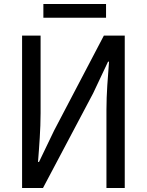

<svg xmlns="http://www.w3.org/2000/svg" viewBox="-20 -945 740 965"><path d="M198 -925V-856H513V-925ZM91 -766V0H196L448 -476L523 -635H528C522 -557 515 -474 515 -394V0H607V-766H502L252 -289L176 -131H171C177 -207 184 -295 184 -376V-766Z"/></svg>

Font: Kawkab Mono Light
Style: Bold
Weight: 400
Monospace: yes
Designer: Abdullah Arif
Foundry: Abdullah Arif
Version: Version 1.000;PS 000.500;hotconv 1.0.88;makeotf.lib2.5.64775